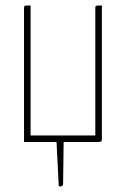

<svg xmlns="http://www.w3.org/2000/svg" viewBox="-20 -520 461 703"><path d="M195 160 187 0H68V-490Q68 -495 69 -497Q70 -499 75 -499.5Q80 -500 92 -500V-24H329V-490Q329 -495 330 -497Q331 -499 336 -499.5Q341 -500 353 -500V-11Q353 -3 350 -1.5Q347 0 329 0H213L211 154Q211 158 208.5 160Q206 162 203 162.5Q200 163 197.5 162Q195 161 195 160Z"/></svg>

Font: Yanone Kaffeesatz ExtraLight
Style: Regular
Weight: 200
Designer: Yanone (Cyrillic: Daniel Pouzeot, Huerta Tipografica, and Cyreal)
Foundry: Yanone
Version: Version 2.003